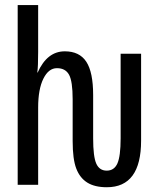

<svg xmlns="http://www.w3.org/2000/svg" viewBox="-20 -745 640 774"><path d="M410.6 9.8Q361.8 9.8 331.8 -9Q301.8 -27.8 287.4 -65.7Q272.9 -103.5 272.9 -176.3V-344.7Q272.9 -417.5 258.3 -443.8Q243.7 -470.2 209.5 -470.2Q175.8 -470.2 154.8 -427.7Q133.8 -385.3 133.8 -311.5V0H51.3V-724.6H133.8V-536.1Q133.8 -476.6 130.4 -452.6H131.8Q169.9 -538.1 241.2 -538.1Q300.3 -538.1 327.9 -496.1Q355.5 -454.1 355.5 -361.8V-187.5Q355.5 -113.3 368.2 -85.2Q380.9 -57.1 410.2 -57.1Q440.4 -57.1 453.4 -86.4Q466.3 -115.7 466.3 -187.5V-528.3H548.8V-178.2Q548.8 9.8 410.6 9.8Z"/></svg>

Font: Liberation Mono
Style: Regular
Weight: 400
Monospace: yes
Designer: Steve Matteson
Foundry: Ascender Corporation
Version: Version 2.1.5